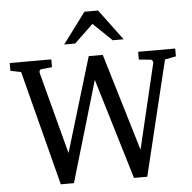

<svg xmlns="http://www.w3.org/2000/svg" viewBox="-61 -976 1052 1053"><g transform="rotate(-5 465.5 -450.0)"><path d="M859.9 -616.2 707 16.1H633.8L466.8 -538.1L303.2 16.1H231L67.9 -616.2L9.8 -627.9V-670.9H238.8V-627.9L179.2 -622.1Q172.4 -621.1 169.9 -615Q167.5 -608.9 168.9 -602.1L288.1 -150.9L444.8 -670.9H522L683.1 -134.8L793.9 -602.1Q795.4 -608.9 791.5 -615Q787.6 -621.1 779.8 -622.1L716.8 -627.9V-670.9H920.9V-627.9ZM583.5 -746.1 480.5 -845.2 376.5 -746.1H316.4L442.4 -915.5H517.6L643.6 -746.1Z"/></g></svg>

Font: Charis SIL Afr
Style: Regular
Weight: 400
Foundry: SIL International
Version: Version 5.000